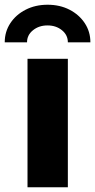

<svg xmlns="http://www.w3.org/2000/svg" viewBox="-61 -791 402 811"><path d="M55.2 0V-542.5H225.6V0ZM140.1 -771Q191.9 -771 232.7 -750Q273.4 -729 297.1 -693.1Q320.8 -657.2 320.8 -612.3H225.6Q225.6 -643.1 200.7 -663.3Q175.8 -683.6 139.6 -683.6Q103.5 -683.6 78.4 -663.3Q53.2 -643.1 53.2 -612.3H-41Q-41 -657.2 -17.3 -693.1Q6.3 -729 47.4 -750Q88.4 -771 140.1 -771Z"/></svg>

Font: Inter 16pt ExtraBold
Style: Regular
Weight: 800
Version: Version 4.001;git-66647c0bb